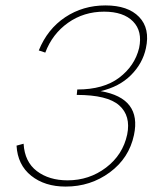

<svg xmlns="http://www.w3.org/2000/svg" viewBox="-20 -683 577 708"><path d="M518 -505Q506 -449 463 -406Q420 -363 351 -347Q503 -321 474 -185Q456 -100 385 -47.5Q314 5 222 5Q145 5 95 -35Q45 -75 41 -146L67 -153Q71 -86 116 -52Q161 -18 229 -18Q309 -18 371 -65Q433 -112 449 -187Q463 -256 419.5 -294.5Q376 -333 263 -333L265 -353Q362 -353 419.5 -396.5Q477 -440 493 -506Q506 -568 470.5 -604Q435 -640 364 -640Q289 -640 231 -599Q173 -558 147 -489L123 -497Q155 -576 220.5 -619.5Q286 -663 369 -663Q452 -663 493 -620.5Q534 -578 518 -505Z"/></svg>

Font: EauTestText Extralight
Style: Italic
Weight: 250
Italic angle: -12°
Designer: Christian Thalmann (Catharsis Fonts)
Version: Version 0.001;PS 000.001;hotconv 1.0.88;makeotf.lib2.5.64775